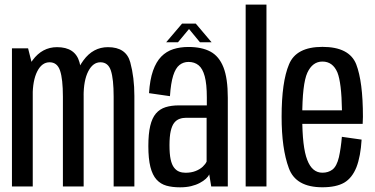

<svg xmlns="http://www.w3.org/2000/svg" viewBox="-20 -805 1620 829"><path d="M31.6 0H121.4V-516.3L101.3 -596.2H31.6ZM251.6 0H341.2V-391Q341.2 -470.7 323.2 -536Q305.2 -601.4 226.3 -601.4Q162.3 -601.4 120.6 -544.8Q78.9 -488.3 78.9 -420.8L121 -390.5Q121 -457.8 140.9 -497Q160.8 -536.1 194.1 -536.1Q227.3 -536.1 239.4 -499.7Q251.6 -463.3 251.6 -387.6ZM470.7 0H560.2V-391Q560.2 -470.5 542.5 -535.9Q524.7 -601.4 446.1 -601.4Q382 -601.4 340.3 -544.5Q298.6 -487.6 298.6 -420.8L341 -390.5Q341 -457.8 361 -497Q381.1 -536.1 413.6 -536.1Q447.1 -536.1 458.9 -499.7Q470.7 -463.3 470.7 -387.6Z M757.4 3.8Q784 3.8 805.3 -1.3Q826.6 -6.5 842.6 -15.1Q858.6 -23.6 868.9 -33.1Q879.1 -42.5 883.4 -52.1L892 0H963.6V-382.7Q963.6 -466.7 944.8 -514.4Q926 -562.1 888.6 -582.2Q851.2 -602.2 793.8 -602.2Q757.8 -602.2 728.1 -592.7Q698.3 -583.1 676.3 -560.7Q654.3 -538.2 640.7 -499.7Q627.1 -461.1 623.4 -402.8L713.8 -389.8Q717.6 -446.3 727.8 -478.7Q738.1 -511.1 754.9 -524.3Q771.7 -537.6 794 -537.6Q819.7 -537.6 837.3 -523.3Q854.9 -509.1 863.9 -475.7Q873 -442.3 873 -384.5V-350H752.8Q720 -350 694.9 -342.2Q669.8 -334.3 653.2 -314.9Q636.6 -295.4 628.6 -261.3Q620.5 -227.2 620.5 -174.3Q620.5 -119.3 629.4 -84.1Q638.3 -49 655.9 -29.6Q673.5 -10.3 698.9 -3.2Q724.2 3.8 757.4 3.8ZM780.9 -59.1Q766.1 -59.1 753.6 -64Q741 -68.9 731.4 -81.5Q721.7 -94.1 716.7 -117.3Q711.8 -140.4 711.8 -178.1Q711.8 -215.4 717.1 -239Q722.5 -262.6 732.2 -274.8Q741.9 -287 755.2 -291.7Q768.5 -296.5 784.1 -296.5H872.1V-107.5Q867.7 -97 855.5 -85.4Q843.3 -73.9 824.4 -66.5Q805.5 -59.1 780.9 -59.1ZM697.4 -622.4H748.4L796.1 -679.8L843.4 -622.4H893.6L825.2 -703.2H766.2Z M1040.7 0H1130.5V-785H1040.7Z M1372 3.6V-59.3Q1327.5 -59.3 1306.6 -114.6Q1285 -169.2 1285 -300.1Q1285 -442.5 1307 -490.9Q1329.3 -539.2 1372.2 -539.2Q1416.7 -539.2 1436.8 -492.2Q1454.6 -447.9 1456.5 -328.6H1275.4V-270.2H1545.9Q1547 -285.2 1547 -300.7Q1547 -452.5 1517.9 -527.8Q1487.9 -602.6 1372.2 -602.6Q1258.7 -602.6 1227.9 -527.1Q1195.9 -451.5 1195.9 -300.5Q1195.9 -163.2 1227 -79.2Q1256.9 3.6 1372 3.6ZM1372 -59.3V3.6Q1431.5 3.6 1466.1 -16.3Q1500.3 -36.3 1519.1 -83.2Q1537.1 -129.9 1541.3 -202.2L1456.1 -214.3Q1452.1 -166.1 1443.4 -126.4Q1434 -87.1 1415.4 -72.8Q1397.5 -59.3 1372 -59.3Z"/></svg>

Font: Anybody Thin Condensed
Style: Regular
Weight: 100
Width: 3
Version: Version 1.113;gftools[0.9.25]